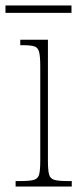

<svg xmlns="http://www.w3.org/2000/svg" viewBox="-32 -681 289 701"><path d="M25 0V-20H45Q77 -20 92 -24.5Q107 -29 111 -44.5Q115 -60 115 -95V-439Q115 -474 111 -490.5Q107 -507 94 -511.5Q81 -516 51 -516H42V-536H143V-95Q143 -60 147 -44.5Q151 -29 166 -24.5Q181 -20 213 -20H230V0ZM-12 -634V-661H229V-634Z"/></svg>

Font: Noto Serif Ethiopic Condensed Thin
Style: Regular
Weight: 100
Width: 3
Designer: Monotype Design Team
Foundry: Monotype Imaging Inc.
Version: Version 2.102; ttfautohint (v1.8.4.7-5d5b)